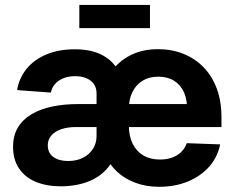

<svg xmlns="http://www.w3.org/2000/svg" viewBox="-20 -735 936 767"><path d="M223.6 9.3Q165 9.3 122.1 -9Q79.1 -27.3 55.7 -62.5Q32.2 -97.7 32.2 -148.4Q32.2 -193.8 51.8 -226.1Q71.3 -258.3 106.7 -279.1Q142.1 -299.8 189.5 -309.6Q236.8 -319.3 292.5 -319.3H778.8L727.1 -295.4Q728.5 -335.9 715.1 -366Q701.7 -396 675.5 -412.4Q649.4 -428.7 612.3 -428.7Q575.7 -428.7 549.3 -412.4Q522.9 -396 508.8 -366.9Q494.6 -337.9 494.6 -299.3V-235.4Q494.6 -191.9 509.8 -161.1Q524.9 -130.4 552.7 -114Q580.6 -97.7 619.1 -97.7Q646 -97.7 667.5 -105.5Q689 -113.3 703.9 -127.9Q718.8 -142.6 726.1 -163.1L859.4 -158.2Q849.6 -107.9 816.2 -69.8Q782.7 -31.7 731.4 -10.3Q680.2 11.2 615.7 11.2Q564.5 11.2 522 -4.4Q479.5 -20 448.7 -48.1Q418 -76.2 401.4 -113.8L404.3 -419.9Q425.3 -456.5 455.1 -483.2Q484.9 -509.8 523.7 -524.2Q562.5 -538.6 610.4 -538.6Q665.5 -538.6 711.9 -520.3Q758.3 -502 792.7 -466.8Q827.1 -431.6 845.9 -381.3Q864.7 -331.1 864.7 -267.1V-227.5H284.7Q249 -227.5 223.6 -218.5Q198.2 -209.5 184.6 -193.1Q170.9 -176.8 170.9 -154.8Q170.9 -123.5 193.4 -107.7Q215.8 -91.8 252 -91.8Q286.6 -91.8 312 -105Q337.4 -118.2 351.6 -140.6Q365.7 -163.1 365.7 -191.4V-362.3Q365.7 -383.3 355.5 -398.4Q345.2 -413.6 326.2 -422.1Q307.1 -430.7 280.3 -430.7Q252.9 -430.7 232.4 -422.1Q211.9 -413.6 199.5 -398.9Q187 -384.3 183.1 -365.2L48.3 -375Q56.2 -422.9 85.9 -459.7Q115.7 -496.6 164.8 -517.3Q213.9 -538.1 279.3 -538.1Q338.9 -538.1 381.1 -518.6Q423.3 -499 447 -461.9Q470.7 -424.8 474.1 -372.1L467.3 -114.3H439Q426.3 -81.1 404.5 -57.6Q382.8 -34.2 353.8 -19.3Q324.7 -4.4 291.5 2.4Q258.3 9.3 223.6 9.3ZM579.1 -715.3V-622.6H296.9V-715.3Z"/></svg>

Font: Inter 24pt
Style: Bold
Weight: 700
Designer: Rasmus Andersson
Foundry: rsms
Version: Version 4.001;git-66647c0bb